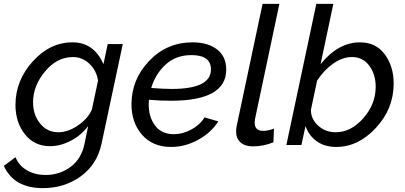

<svg xmlns="http://www.w3.org/2000/svg" viewBox="-58 -750 2095 993"><path d="M-38 108 22 63Q41 108 82.5 131.5Q124 155 178 155Q250 155 306.5 113.5Q363 72 379 -6L398 -98Q362 -50 308 -22Q254 6 201 6Q119 6 70.5 -56Q22 -118 22 -207Q22 -333 111 -432Q200 -531 317 -531Q428 -531 477 -418L499 -522H577L467 -6Q444 101 359.5 162Q275 223 164 223Q14 223 -38 108ZM417 -183 449 -333Q441 -386 404 -420.5Q367 -455 319 -455Q237 -455 175 -380.5Q113 -306 113 -221Q113 -156 149.5 -111Q186 -66 244 -66Q294 -66 345.5 -101.5Q397 -137 417 -183Z M827 -229Q767 -229 712 -234Q711 -226 711 -211Q711 -144 744.5 -100Q778 -56 841 -56Q887 -56 931.5 -80Q976 -104 1000 -143L1071 -122Q1034 -64 967 -27Q900 10 827 10Q732 10 677 -52.5Q622 -115 622 -211Q622 -339 713.5 -435Q805 -531 938 -531Q1017 -531 1064.5 -494.5Q1112 -458 1112 -390Q1112 -229 827 -229ZM932 -465Q852 -465 799 -416.5Q746 -368 724 -295Q791 -290 830 -290Q1033 -290 1033 -391Q1033 -465 932 -465Z M1163 -71Q1163 -81 1167 -103L1300 -730H1387L1261 -135Q1259 -121 1259 -116Q1259 -73 1304 -73Q1328 -73 1359 -85L1356 -14Q1304 7 1250 7Q1209 7 1186 -13.5Q1163 -34 1163 -71Z M1522 -98 1501 0H1423L1578 -730H1666L1600 -418Q1691 -531 1804 -531Q1886 -531 1932 -469Q1978 -407 1978 -318Q1978 -188 1886.5 -89Q1795 10 1681 10Q1621 10 1580 -19.5Q1539 -49 1522 -98ZM1885 -302Q1885 -365 1852 -410Q1819 -455 1762 -455Q1713 -455 1664.5 -420.5Q1616 -386 1582 -333L1550 -182Q1550 -134 1587.5 -100Q1625 -66 1678 -66Q1757 -66 1821 -138.5Q1885 -211 1885 -302Z"/></svg>

Font: Raleway-v4020 Medium
Style: Italic
Weight: 500
Italic angle: -12°
Designer: Matt McInerney, Pablo Impallari, Rodrigo Fuenzalida
Foundry: Matt McInerney, Pablo Impallari, Rodrigo Fuenzalida
Version: Version 4.020;PS 004.020;hotconv 1.0.88;makeotf.lib2.5.64775